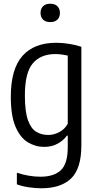

<svg xmlns="http://www.w3.org/2000/svg" viewBox="-20 -780 520 1030"><path d="M201.5 230Q170.5 230 134.8 224.8Q99 219.5 70.5 209V146.5Q135.5 168 197 168Q269.5 168 306.5 133Q343.5 98 343.5 9.5V-52.5H339Q321.5 -27.5 290.2 -9.8Q259 8 216.5 8Q170 8 129.2 -16.8Q88.5 -41.5 63.2 -100.2Q38 -159 38 -260.5Q38 -410 100.5 -480.2Q163 -550.5 281.5 -550.5Q315 -550.5 352.2 -544.5Q389.5 -538.5 416.5 -529V-1Q416.5 124 361.8 177Q307 230 201.5 230ZM239 -56Q269 -56 298 -71.2Q327 -86.5 343.5 -116V-482Q330.5 -485 312 -487.5Q293.5 -490 277 -490Q198.5 -490 156 -440.2Q113.5 -390.5 113.5 -267.5Q113.5 -181.5 130 -135.5Q146.5 -89.5 174.8 -72.8Q203 -56 239 -56ZM249.5 -661.5Q224.5 -661.5 211 -674.8Q197.5 -688 197.5 -710.5Q197.5 -733 211 -746.5Q224.5 -760 249.5 -760Q274.5 -760 288 -746.5Q301.5 -733 301.5 -710.5Q301.5 -688 288 -674.8Q274.5 -661.5 249.5 -661.5Z"/></svg>

Font: Encode Sans Condensed
Style: Regular
Weight: 400
Width: 3
Designer: Multiple Designers
Foundry: Impallari Type
Version: Version 3.000; ttfautohint (v1.8.3) -l 8 -r 50 -G 200 -x 14 